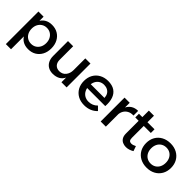

<svg xmlns="http://www.w3.org/2000/svg" viewBox="160 -1742 3021 3021"><g transform="rotate(45 1670.5 -231.5)"><path d="M391 -535Q467 -535 524 -501Q581 -467 613 -406Q645 -345 645 -264Q645 -185 613.5 -124.5Q582 -64 525.5 -30Q469 4 393 4Q320 4 268.5 -28Q217 -60 190 -120.5Q163 -181 163 -264Q163 -350 190 -410.5Q217 -471 268.5 -503Q320 -535 391 -535ZM367 -444Q320 -444 283 -421Q246 -398 225.5 -358.5Q205 -319 205 -267Q205 -215 225.5 -174.5Q246 -134 283 -111.5Q320 -89 367 -89Q415 -89 451.5 -112Q488 -135 508.5 -175Q529 -215 529 -267Q529 -318 508.5 -358Q488 -398 451.5 -421Q415 -444 367 -444ZM90 -531H205V194H90Z M863 -231Q863 -169 896 -133.5Q929 -98 987 -98Q1056 -100 1094.5 -149Q1133 -198 1133 -270H1164Q1164 -172 1137 -112Q1110 -52 1060.5 -24.5Q1011 3 943 4Q882 4 838.5 -21Q795 -46 771.5 -92Q748 -138 748 -201V-531H863ZM1133 -531H1248V0H1133Z M1786 -304Q1784 -349 1765.5 -380.5Q1747 -412 1714 -429.5Q1681 -447 1638 -447Q1590 -447 1554.5 -425Q1519 -403 1499 -363.5Q1479 -324 1479 -271Q1479 -214 1500.5 -172Q1522 -130 1560.5 -107Q1599 -84 1649 -84Q1738 -84 1799 -147L1860 -86Q1821 -43 1765 -19.5Q1709 4 1640 4Q1558 4 1497 -30Q1436 -64 1402 -124.5Q1368 -185 1368 -265Q1368 -345 1402 -405.5Q1436 -466 1497 -500Q1558 -534 1637 -535Q1731 -535 1788 -496.5Q1845 -458 1869 -388Q1893 -318 1886 -222H1461V-304Z M2305 -431Q2248 -434 2206.5 -411.5Q2165 -389 2142.5 -349Q2120 -309 2120 -257L2088 -261Q2088 -350 2114 -411Q2140 -472 2189 -503.5Q2238 -535 2305 -535ZM2006 -531H2121V0H2006Z M2535 -168Q2535 -125 2550 -109.5Q2565 -94 2592 -94Q2610 -94 2629.5 -100Q2649 -106 2672 -118L2701 -35Q2670 -16 2637 -5.5Q2604 5 2570 5Q2530 5 2496 -10.5Q2462 -26 2441.5 -60Q2421 -94 2421 -148V-657H2535ZM2346 -512H2692V-430H2346Z M3029 -535Q3111 -535 3173.5 -501Q3236 -467 3271 -406.5Q3306 -346 3306 -266Q3306 -186 3271 -125Q3236 -64 3173.5 -30Q3111 4 3029 4Q2947 4 2884 -30Q2821 -64 2786 -125Q2751 -186 2751 -266Q2751 -346 2786 -406.5Q2821 -467 2884 -501Q2947 -535 3029 -535ZM3029 -442Q2981 -442 2944 -419.5Q2907 -397 2886.5 -357Q2866 -317 2866 -265Q2866 -212 2886.5 -172Q2907 -132 2944 -109.5Q2981 -87 3029 -87Q3077 -87 3113.5 -109.5Q3150 -132 3170.5 -172Q3191 -212 3191 -265Q3191 -317 3170.5 -357Q3150 -397 3113.5 -419.5Q3077 -442 3029 -442Z"/></g></svg>

Font: Alexandria
Style: Regular
Weight: 400
Designer: Mohamed Gaber
Foundry: Kief Type Foundry
Version: Version 5.100